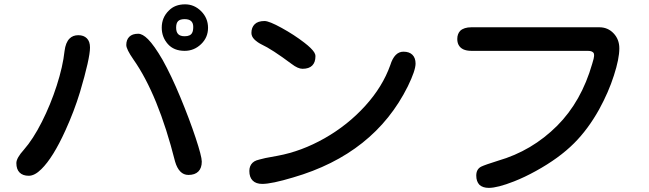

<svg xmlns="http://www.w3.org/2000/svg" viewBox="-20 -825 3040 899"><path d="M844.7 -586.9Q793.9 -586.9 765.6 -619.1Q737.3 -651.4 737.3 -695.3Q737.3 -743.2 770.5 -775.4Q798.8 -804.7 846.7 -804.7Q889.6 -804.7 921.9 -772.5Q954.1 -740.2 954.1 -694.8Q954.1 -649.4 921.4 -618.2Q888.7 -586.9 844.7 -586.9ZM844.7 -655.3Q872.1 -655.3 879.9 -671.9Q884.8 -680.7 884.8 -699.2Q884.8 -735.4 844.7 -735.4Q823.2 -735.4 814 -726.1Q804.7 -716.8 804.7 -695.8Q804.7 -674.8 814.5 -665Q824.2 -655.3 844.7 -655.3ZM924.8 -68.4Q924.8 -38.1 908.7 -22Q892.6 -5.9 862.3 -5.9Q839.8 -5.9 824.2 -22Q808.6 -38.1 799.8 -68.4Q720.7 -381.8 604.5 -546.9Q571.3 -594.7 571.3 -614.3Q571.3 -638.7 585.4 -652.8Q599.6 -667 627 -667Q647.5 -667 672.9 -641.6Q702.1 -612.3 741.2 -544.9Q782.2 -471.7 824.7 -369.1Q867.2 -266.6 896 -179.7Q924.8 -92.8 924.8 -68.4ZM401.4 -602.5Q401.4 -551.8 354.5 -393.6Q327.1 -303.7 286.1 -213.9Q228.5 -86.9 173.8 -33.2Q142.6 -2 114.7 -2Q86.9 -2 71.8 -17.1Q56.6 -32.2 56.6 -61.5Q56.6 -85 91.8 -124Q134.8 -172.9 175.8 -253.9Q216.8 -335 245.6 -424.3Q274.4 -513.7 282.2 -585.9Q287.1 -626 305.7 -644.5Q321.3 -660.2 346.7 -660.2Q372.1 -660.2 386.7 -645.5Q401.4 -630.9 401.4 -602.5Z M1457 -561.5Q1457 -533.2 1441.9 -518.1Q1426.8 -502.9 1396.5 -502.9Q1375 -502.9 1345.7 -525.4Q1252.9 -594.7 1204.1 -617.2Q1184.6 -627 1170.9 -640.6Q1157.2 -654.3 1157.2 -670.9Q1157.2 -696.3 1172.4 -711.4Q1187.5 -726.6 1218.8 -726.6Q1240.2 -726.6 1298.8 -694.3Q1357.4 -662.1 1405.3 -625Q1439.5 -598.6 1451.2 -580.1Q1457 -571.3 1457 -561.5ZM1925.8 -527.3Q1925.8 -495.1 1889.6 -420.9Q1732.4 -104.5 1352.5 5.9Q1252 36.1 1208 36.1Q1178.7 36.1 1163.1 20.5Q1147.5 4.9 1147.5 -24.4Q1147.5 -47.9 1162.1 -62.5L1170.9 -69.3Q1178.7 -74.2 1194.8 -78.1Q1210.9 -82 1222.7 -85Q1246.1 -89.8 1280.3 -95.7Q1391.6 -116.2 1500 -177.7Q1608.4 -239.3 1689.9 -329.1Q1771.5 -418.9 1807.6 -520.5Q1827.1 -583 1869.1 -583Q1896.5 -583 1911.1 -568.4Q1925.8 -553.7 1925.8 -527.3Z M2268.6 54.7Q2240.2 54.7 2224.6 40Q2210 24.4 2210 -2.9Q2210 -33.2 2233.4 -44.9Q2252 -53.7 2311.5 -72.3Q2470.7 -118.2 2588.9 -236.3Q2702.1 -349.6 2752.9 -526.4Q2761.7 -554.7 2761.7 -563Q2761.7 -571.3 2760.7 -574.2Q2755.9 -586.9 2732.4 -586.9H2187.5Q2141.6 -586.9 2127 -615.2Q2121.1 -627 2121.1 -642.6Q2121.1 -666 2134.8 -680.7Q2152.3 -697.3 2187.5 -697.3H2786.1Q2826.2 -697.3 2853 -668.9Q2879.9 -640.6 2879.9 -598.6Q2879.9 -549.8 2854.5 -471.7Q2830.1 -394.5 2785.2 -312.5Q2733.4 -219.7 2668 -154.3Q2597.7 -84 2489.3 -24.4Q2436.5 4.9 2386.7 24.4Q2309.6 54.7 2268.6 54.7Z"/></svg>

Font: FakePearl
Style: SemiBold
Weight: 400
Version: Version 1.2